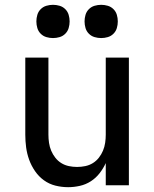

<svg xmlns="http://www.w3.org/2000/svg" viewBox="-20 -769 640 797"><path d="M263 8Q236 8 210 1.5Q184 -5 162.5 -20.5Q141 -36 125.5 -58.5Q110 -81 101 -106Q92 -131 88.5 -157Q85 -183 85 -210V-530H181V-210Q181 -193 183.5 -176Q186 -159 192.5 -143.5Q199 -128 209.5 -114.5Q220 -101 234.5 -92Q249 -83 266 -79.5Q283 -76 300 -76Q317 -76 334 -79.5Q351 -83 365.5 -92Q380 -101 390.5 -114.5Q401 -128 407.5 -143.5Q414 -159 416.5 -176Q419 -193 419 -210V-530H515V0H419V-92Q409 -70 393.5 -50Q378 -30 357 -16.5Q336 -3 311.5 2.5Q287 8 263 8ZM400 -611Q386 -611 372.5 -615Q359 -619 349 -629Q339 -639 335 -652.5Q331 -666 331 -680Q331 -694 335 -707.5Q339 -721 349 -731Q359 -741 372.5 -745Q386 -749 400 -749Q414 -749 427.5 -745Q441 -741 451 -731Q461 -721 465 -707.5Q469 -694 469 -680Q469 -666 465 -652.5Q461 -639 451 -629Q441 -619 427.5 -615Q414 -611 400 -611ZM200 -611Q186 -611 172.5 -615Q159 -619 149 -629Q139 -639 135 -652.5Q131 -666 131 -680Q131 -694 135 -707.5Q139 -721 149 -731Q159 -741 172.5 -745Q186 -749 200 -749Q214 -749 227.5 -745Q241 -741 251 -731Q261 -721 265 -707.5Q269 -694 269 -680Q269 -666 265 -652.5Q261 -639 251 -629Q241 -619 227.5 -615Q214 -611 200 -611Z"/></svg>

Font: Iosevka Curly Medium Extended
Style: Regular
Weight: 500
Width: 7
Monospace: yes
Designer: Belleve Invis
Foundry: Belleve Invis
Version: Version 11.1.0; ttfautohint (v1.8.3)